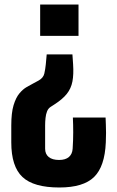

<svg xmlns="http://www.w3.org/2000/svg" viewBox="-20 -620 520 851"><path d="M243 211Q129 211 79.5 164.5Q30 118 30 11Q30 -1.5 30 -13.2Q30 -25 30 -37.2Q30 -49.5 30 -64Q30 -120 40.2 -153.8Q50.5 -187.5 66 -206Q81.5 -224.5 98 -234Q114.5 -243.5 127 -250L151 -263Q172 -274.5 176.5 -294.2Q181 -314 183 -335L187 -379H301L304 -335Q307 -290 301 -258.8Q295 -227.5 276 -203.8Q257 -180 221 -157L204 -146Q193.5 -139 188.5 -126.2Q183.5 -113.5 181.8 -97.2Q180 -81 180 -64V39Q180 63 196 76Q212 89 242 89Q270 89 285.2 76Q300.5 63 302 39Q304.5 0.5 304.5 -33.5Q304.5 -67.5 303 -99H448Q448.5 -85 449.2 -67.8Q450 -50.5 450 -30.8Q450 -11 449 11Q444.5 118 397 164.5Q349.5 211 243 211ZM158 -461V-600H328V-461Z"/></svg>

Font: Big Shoulders Display Thin Black
Style: Regular
Weight: 900
Version: Version 2.002